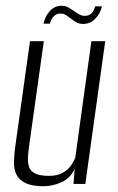

<svg xmlns="http://www.w3.org/2000/svg" viewBox="-20 -638 408 666"><path d="M131 8Q91 8 68.5 -3Q46 -14 37 -32.5Q28 -51 28.5 -74.5Q29 -98 32 -123L84 -495H132L81 -132Q78 -112 77 -93.5Q76 -75 80.5 -60Q85 -45 101.5 -36.5Q118 -28 149 -28Q179 -28 197.5 -38.5Q216 -49 226 -63.5Q236 -78 241 -90L297 -495H345L276 0H235L239 -52Q223 -19 192.5 -5.5Q162 8 131 8ZM269 -555Q256 -555 248 -559Q240 -563 228 -572Q220 -578 210.5 -584.5Q201 -591 189 -591Q177 -591 167.5 -582.5Q158 -574 153 -556H131Q137 -583 153.5 -600.5Q170 -618 194 -618Q207 -618 217.5 -612Q228 -606 239 -598Q248 -592 256 -587.5Q264 -583 274 -583Q287 -583 296 -590.5Q305 -598 310 -616H334Q327 -589 309.5 -572Q292 -555 269 -555Z"/></svg>

Font: Alumni Sans Thin Light
Style: Italic
Weight: 300
Italic angle: -8°
Version: Version 1.016